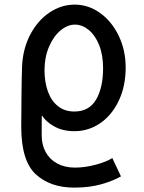

<svg xmlns="http://www.w3.org/2000/svg" viewBox="-20 -576 640 854"><path d="M74.5 -12Q74.5 -54 75.5 -146.8Q76.5 -239.5 78 -277.5Q81 -357.5 114 -421Q147 -484.5 199.8 -520Q252.5 -555.5 312 -555.5Q373.5 -555.5 425.8 -517.8Q478 -480 508.5 -415.8Q539 -351.5 539 -276Q539 -193 508.5 -128.5Q478 -64 426 -28.2Q374 7.5 311 7.5Q260 7.5 222.5 -13Q185 -33.5 166 -63Q166 -43.5 165.5 -23.5V27Q165.5 68.5 183.5 101Q201.5 133.5 235 151.5Q268.5 169.5 313.5 169.5Q357 169.5 405 156.8Q453 144 479.5 127L518 208.5Q482 229 429.8 243.8Q377.5 258.5 310 258.5Q203.5 258.5 139 199Q74.5 139.5 74.5 -12ZM438.5 -272.5Q438.5 -332 420.8 -376Q403 -420 374.2 -443.2Q345.5 -466.5 313.5 -466.5Q280 -466.5 248.8 -440.2Q217.5 -414 197.8 -367.5Q178 -321 178 -264Q178 -211 193 -169.2Q208 -127.5 237.8 -103.8Q267.5 -80 310.5 -80Q376.5 -80 407.5 -133.2Q438.5 -186.5 438.5 -272.5Z"/></svg>

Font: JuliaMono Medium
Style: Regular
Weight: 500
Monospace: yes
Designer: cormullion
Foundry: corm
Version: Version 0.054; ttfautohint (v1.8.4)